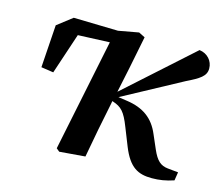

<svg xmlns="http://www.w3.org/2000/svg" viewBox="-79 -593 812 708"><g transform="rotate(15 327.0 -239.5)"><path d="M199 8 297 0C310 -72 323 -141 338 -212L340 -223L343 -222C376 -211 390 -197 411 -143L438 -75C467 -3 501 14 554 14C582 14 607 10 637 0L642 -32L602 -36C574 -39 558 -53 541 -92L518 -145C495 -200 455 -229 392 -238L358 -243L582 -364C631 -388 654 -402 654 -431C654 -460 633 -484 602 -488L349 -261L369 -356L394 -481L370 -493L293 -479L123 -483L66 -439L55 -276L102 -269L154 -425L275 -430L187 -2Z"/></g></svg>

Font: Source Serif Pro Semibold
Style: Italic
Weight: 600
Italic angle: -12°
Designer: Frank Grießhammer
Foundry: Adobe Systems Incorporated
Version: Version 3.001;hotconv 1.0.111;makeotfexe 2.5.65597